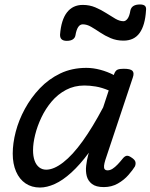

<svg xmlns="http://www.w3.org/2000/svg" viewBox="-20 -823 674 860"><path d="M159 17Q122 17 94.5 -1.5Q67 -20 52 -54.5Q37 -89 37 -135Q37 -181 50.5 -233Q64 -285 91.5 -335.5Q119 -386 158.5 -427.5Q198 -469 250 -494Q302 -519 367 -519Q397 -519 429 -510.5Q461 -502 490 -487L491 -491Q497 -507 506.5 -511Q516 -515 534 -515Q565 -515 573.5 -505.5Q582 -496 575 -476L452 -107Q447 -91 446 -80.5Q445 -70 449 -65Q453 -60 462 -60Q473 -60 484 -67Q495 -74 506.5 -86Q518 -98 530 -113Q538 -123 546.5 -125Q555 -127 568 -118Q584 -108 586.5 -98Q589 -88 584 -77Q575 -62 555.5 -39.5Q536 -17 508 -1Q480 15 445 15Q410 15 392 1Q374 -13 368.5 -34.5Q363 -56 366 -81Q369 -106 375 -129Q376 -131 376.5 -133.5Q377 -136 378 -139Q338 -85 299.5 -50Q261 -15 225.5 1Q190 17 159 17ZM128 -150Q128 -123 135 -103.5Q142 -84 155.5 -73.5Q169 -63 187 -63Q221 -63 263 -95.5Q305 -128 350 -190.5Q395 -253 442 -342L467 -418Q436 -431 409 -435.5Q382 -440 358 -440Q313 -440 276 -420.5Q239 -401 211.5 -368.5Q184 -336 165.5 -297Q147 -258 137.5 -219.5Q128 -181 128 -150ZM279 -640Q248 -640 249 -668Q254 -734 280 -767.5Q306 -801 351 -801Q381 -801 407 -790Q433 -779 455.5 -764.5Q478 -750 497 -739Q516 -728 533 -728Q543 -728 551.5 -739.5Q560 -751 564 -776Q570 -803 607 -803Q623 -803 629.5 -796.5Q636 -790 634 -776Q630 -710 605.5 -675.5Q581 -641 533 -641Q502 -641 476 -652Q450 -663 428.5 -677.5Q407 -692 388 -703Q369 -714 351 -714Q338 -714 330 -701.5Q322 -689 318 -665Q316 -653 306 -646.5Q296 -640 279 -640Z"/></svg>

Font: Playwrite DE LA
Style: Regular
Weight: 400
Designer: Veronika Burian, José Scaglione
Foundry: TypeTogether
Version: Version 1.002